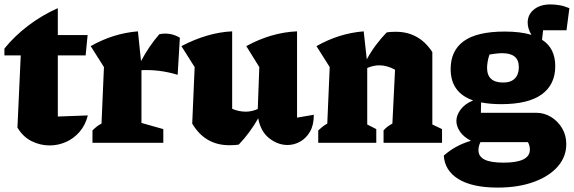

<svg xmlns="http://www.w3.org/2000/svg" viewBox="-23 -647 2600 870"><path d="M239 -610V-488H374L365 -396H239V-119L375 -124Q364 -80 337.5 -49.5Q311 -19 275.5 -3.5Q240 12 202 12Q159 12 120 -7.5Q81 -27 56 -69L71 -396H-3V-427Q43 -484 105 -531Q167 -578 239 -610Z M396 0V-56Q406 -66 415.5 -73.5Q425 -81 437 -87L448 -343L388 -438Q490 -496 602 -505L616 -370Q652 -438 699 -492Q749 -502 792 -476L782 -308Q700 -333 618 -329V-90L717 -62V0Z M848 -87 859 -343 799 -438Q918 -500 1029 -505V-154Q1059 -141 1091 -141Q1117 -141 1145 -153L1152 -343L1093 -438Q1206 -500 1323 -505V-114L1399 -127Q1399 -81 1382 -51Q1365 -21 1337.5 -5.5Q1310 10 1280 10Q1236 10 1197 -20.5Q1158 -51 1147 -111Q1109 -44 1059 8Q1048 10 1037 10.5Q1026 11 1016 11Q906 11 848 -87Z M1419 0V-56Q1428 -64 1437.5 -72Q1447 -80 1460 -87L1471 -343L1411 -438Q1513 -496 1625 -505L1639 -378Q1658 -413 1680.5 -443Q1703 -473 1729 -500Q1740 -502 1750.5 -502.5Q1761 -503 1771 -503Q1876 -503 1936 -411V-83L1980 -62V0H1715V-56Q1730 -74 1755 -87L1767 -331Q1731 -351 1696 -351Q1669 -351 1641 -339V-83L1682 -62V0Z M2248 -175Q2197 -175 2157 -183L2156 -136H2406Q2443 -136 2474 -117Q2505 -98 2524 -66Q2543 -34 2543 6Q2543 64 2503.5 108.5Q2464 153 2394 178Q2324 203 2232 203Q2117 203 2054.5 164.5Q1992 126 1988 58Q2041 11 2111 -9Q2077 -27 2061 -51Q2045 -75 2045 -99Q2045 -125 2064.5 -151Q2084 -177 2121 -192Q2019 -227 2019 -334Q2019 -418 2079 -461Q2139 -504 2264 -504Q2336 -504 2385 -489Q2368 -518 2368 -544Q2368 -581 2396.5 -604Q2425 -627 2471 -627Q2490 -627 2511.5 -623.5Q2533 -620 2557 -610L2544 -510H2438L2433 -467Q2493 -429 2493 -347Q2493 -264 2432 -219.5Q2371 -175 2248 -175ZM2257 -273Q2292 -273 2310 -291.5Q2328 -310 2328 -343Q2328 -406 2253 -406Q2240 -406 2223.5 -404Q2207 -402 2195 -400Q2189 -383 2186.5 -366.5Q2184 -350 2184 -340Q2184 -273 2257 -273ZM2145 33Q2145 62 2172.5 76Q2200 90 2259 90Q2378 90 2378 31Q2378 12 2369 -3H2154Q2145 15 2145 33Z"/></svg>

Font: Piazzolla ExtraBold
Style: Regular
Weight: 800
Designer: Juan Pablo del Peral
Foundry: Huerta Tipografica
Version: Version 1.330